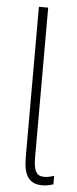

<svg xmlns="http://www.w3.org/2000/svg" viewBox="-53 -743 314 783"><g transform="rotate(5 104.0 -352.0)"><path d="M151 10C166 10 181 7 196 2V-33C182 -28 168 -25 156 -25C124 -25 112 -45 112 -103V-714H74V-99C74 -23 97 10 151 10Z"/></g></svg>

Font: Noto Sans ExtraCondensed ExtraLight
Style: Regular
Weight: 200
Width: 2
Designer: Monotype Design Team
Foundry: Monotype Imaging Inc.
Version: Version 2.013